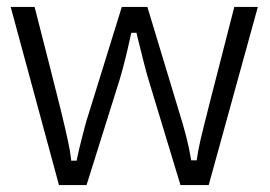

<svg xmlns="http://www.w3.org/2000/svg" viewBox="-20 -548 789 561"><path d="M733.4 -527.8H664.6C604 -293 571.3 -163.6 565.9 -139.6C560.5 -115.2 557.1 -97.2 555.7 -85.9L554.7 -79.6H548.3H544.9H538.6L537.6 -85.4C531.7 -123 519.5 -170.4 502 -225.6L410.6 -527.8H335.9L242.2 -225.6C236.3 -208.5 229.5 -185.5 222.2 -156.2C214.4 -127 209 -102.5 205.1 -84.5L204.1 -78.6H198.2H194.3H188L187.5 -85C185.1 -108.9 174.8 -156.2 157.7 -226.1C140.6 -295.4 114.7 -396 81.1 -527.8H11.2L152.3 -7.3H232.9L329.6 -315.4C338.9 -346.2 350.1 -389.6 362.3 -446.3L363.8 -452.1H369.6H373H378.9L379.9 -446.8C396.5 -378.9 407.7 -335.4 413.6 -316.4L507.3 -7.3H589.8Z"/></svg>

Font: Sahel Light
Style: Regular
Weight: 300
Foundry: Saber Rastikerdar (saber.rastikerdar@gmail.com)
Version: Version 3.4.0